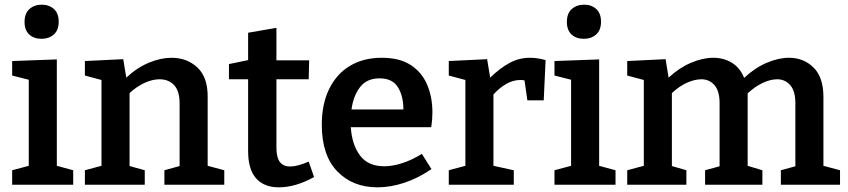

<svg xmlns="http://www.w3.org/2000/svg" viewBox="-20 -790 3624 821"><path d="M293 -62V0H32V-62L103 -81V-449L32 -467V-529L223 -536V-81ZM158 -624Q125 -624 105 -642.5Q85 -661 85 -696Q85 -733 106 -751.5Q127 -770 159 -770Q190 -770 210.5 -751.5Q231 -733 231 -697Q231 -661 210 -642.5Q189 -624 158 -624Z M343 0V-62L414 -81V-448L343 -467V-529L507 -537L520 -458Q566 -501 617 -522Q668 -543 713 -543Q780 -543 824.5 -501Q869 -459 868 -374V-81L939 -62V0H683V-62L748 -80V-348Q748 -401 724.5 -426Q701 -451 662 -451Q633 -451 600 -436.5Q567 -422 534 -392V-80L599 -62V0Z M1172 11Q1109 11 1075 -27.5Q1041 -66 1041 -143V-451H959V-516L1041 -533V-650L1162 -671V-532H1302L1300 -451H1162V-159Q1162 -116 1177 -97Q1192 -78 1220 -78Q1252 -78 1300 -99L1323 -33Q1244 11 1172 11Z M1594 11Q1488 11 1422 -57.5Q1356 -126 1356 -257Q1356 -345 1387.5 -409.5Q1419 -474 1476.5 -508.5Q1534 -543 1613 -543Q1688 -543 1735.5 -512.5Q1783 -482 1806 -429Q1829 -376 1829 -309Q1829 -279 1824 -246H1480Q1485 -171 1519.5 -125Q1554 -79 1623 -79Q1658 -79 1699 -92Q1740 -105 1784 -132L1825 -67Q1768 -28 1709 -8.5Q1650 11 1594 11ZM1603 -455Q1549 -455 1520 -418Q1491 -381 1483 -322H1705Q1705 -379 1681.5 -417Q1658 -455 1603 -455Z M1899 0V-62L1970 -81V-448L1899 -467V-529L2063 -537L2076 -458Q2117 -498 2158 -520.5Q2199 -543 2246 -543Q2277 -543 2313 -533L2305 -361H2235L2223 -446Q2215 -448 2205 -448Q2174 -448 2144.5 -431Q2115 -414 2090 -386V-81L2177 -62V0Z M2612 -62V0H2351V-62L2422 -81V-449L2351 -467V-529L2542 -536V-81ZM2477 -624Q2444 -624 2424 -642.5Q2404 -661 2404 -696Q2404 -733 2425 -751.5Q2446 -770 2478 -770Q2509 -770 2529.5 -751.5Q2550 -733 2550 -697Q2550 -661 2529 -642.5Q2508 -624 2477 -624Z M2915 -62V0H2662V-62L2733 -81V-448L2662 -467V-529L2826 -537L2839 -458Q2884 -500 2934.5 -521.5Q2985 -543 3030 -543Q3074 -543 3109 -522Q3144 -501 3162 -457Q3208 -500 3258.5 -521.5Q3309 -543 3354 -543Q3416 -543 3458.5 -501.5Q3501 -460 3501 -375V-81L3572 -62V0H3319V-62L3381 -79V-349Q3381 -401 3359 -426Q3337 -451 3303 -451Q3275 -451 3242.5 -436Q3210 -421 3177 -391Q3177 -386 3177 -380V-81L3240 -62V0H2995V-62L3057 -79V-349Q3057 -401 3035 -426Q3013 -451 2979 -451Q2951 -451 2918 -436.5Q2885 -422 2853 -392V-80Z"/></svg>

Font: Bitter SemiBold
Style: Regular
Weight: 600
Designer: Sol Matas, and Bitter project Authors
Foundry: Sol Matas
Version: Version 2.001